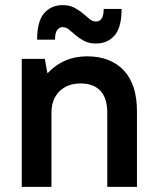

<svg xmlns="http://www.w3.org/2000/svg" viewBox="-20 -730 615 750"><path d="M65 -500H155L165 -445H167Q228 -510 320 -510Q411 -510 463 -455.5Q515 -401 515 -295V0H399V-290Q399 -347 372 -375.5Q345 -404 295 -404Q243 -404 212 -373Q181 -342 181 -290V0H65ZM355 -560Q328 -560 309 -570Q290 -580 276 -592Q262 -604 250 -614Q238 -624 225 -624Q212 -624 203.5 -613Q195 -602 195 -575H125Q125 -647 152.5 -678.5Q180 -710 225 -710Q252 -710 270.5 -700Q289 -690 303.5 -678Q318 -666 329.5 -656Q341 -646 355 -646Q368 -646 376.5 -657Q385 -668 385 -695H455Q455 -623 427.5 -591.5Q400 -560 355 -560Z"/></svg>

Font: PT Root UI Bold
Style: Regular
Weight: 700
Designer: Vitaly Kuzmin
Foundry: ParaType Ltd.
Version: Version 2.000G